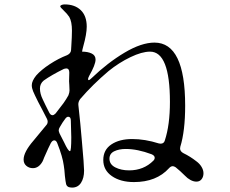

<svg xmlns="http://www.w3.org/2000/svg" viewBox="-20 -829 1040 870"><path d="M902 -44Q902 -28 893.5 -17Q885 -6 870 -6Q857 -6 843 -13.5Q829 -21 818 -33Q796 -55 776 -71Q768 -76 763 -76Q754 -76 746 -67Q689 -4 587 -4Q526 -4 487 -31Q448 -58 448 -104Q448 -150 484.5 -174.5Q521 -199 579 -199Q637 -199 700 -179Q703 -178 708 -178Q723 -178 727 -193Q750 -263 750 -367Q750 -595 660 -595Q623 -595 571 -570Q519 -545 472 -507Q400 -446 344 -381Q334 -368 335 -354L344 -268L351 -190Q361 -80 361 -56Q361 -22 347 -0.5Q333 21 307 21Q300 21 292 19Q282 15 279.5 5Q277 -5 274 -32Q272 -62 269 -79Q264 -118 240 -179Q235 -193 226 -193Q217 -193 210 -180Q197 -154 190.5 -138.5Q184 -123 180 -115Q175 -101 172 -96Q155 -67 129 -67Q112 -67 99.5 -77.5Q87 -88 87 -106Q87 -140 132 -192Q168 -235 189 -261Q196 -268 196 -278Q196 -284 193 -290L172 -331L153 -367Q136 -401 130 -415.5Q124 -430 124 -443Q124 -462 144 -487Q167 -513 206 -538.5Q245 -564 284 -579Q301 -587 302 -602L303 -618Q306 -663 306 -690Q306 -731 294 -752Q285 -766 269 -781Q253 -796 253 -800Q253 -804 259 -806.5Q265 -809 273 -809Q319 -809 346 -783Q373 -757 373 -708Q373 -675 357 -618Q353 -604 352 -595Q378 -595 395.5 -586.5Q413 -578 413 -559Q413 -536 384 -485Q379 -475 379 -471Q379 -466 382 -466Q386 -466 395 -475Q468 -545 544.5 -590.5Q621 -636 680 -636Q819 -636 819 -350Q819 -235 797 -164Q796 -161 796 -156Q796 -143 811 -135Q842 -120 870 -98Q885 -87 893.5 -72.5Q902 -58 902 -44ZM203 -319Q209 -307 218 -307Q224 -307 232 -315L268 -362Q280 -379 290 -397Q295 -410 295 -419Q295 -434 294 -444Q293 -454 293 -461Q293 -487 294 -500Q294 -519 280 -519Q278 -519 270 -517Q213 -489 178 -464Q161 -450 161 -428Q161 -404 174 -378Q186 -352 203 -319ZM301 -282Q301 -300 289 -300Q282 -300 275 -290Q264 -276 251 -253Q246 -245 246 -238Q246 -234 250 -224L271 -183Q289 -144 297 -144Q303 -144 303 -207Q303 -228 301 -282ZM675 -101Q681 -107 681 -114Q681 -124 667 -130Q603 -154 550 -154Q519 -154 497.5 -143.5Q476 -133 476 -110Q476 -84 502.5 -70.5Q529 -57 565 -57Q631 -57 675 -101Z"/></svg>

Font: Shippori Mincho B1 Medium
Style: Regular
Weight: 500
Designer: FONTDASU
Foundry: FONTDASU / Google Inc. / but / Adobe
Version: Version 3.110; ttfautohint (v1.8.3)